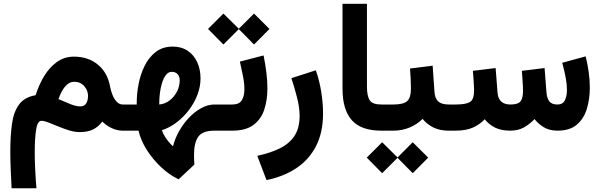

<svg xmlns="http://www.w3.org/2000/svg" viewBox="-20 -705 3244 1036"><path d="M574.7 -233.9Q578.6 -213.9 587.4 -192.1Q596.2 -170.4 610.1 -155.8Q624 -141.1 642.6 -141.1H655.8V0H642.1Q610.8 0 580.8 -14.6Q550.8 -29.3 532.2 -49.3Q511.2 -21 482.4 -6.6Q453.6 7.8 409.7 7.8Q383.3 7.8 353.3 -1.5Q323.2 -10.7 294.4 -22.7Q265.6 -34.7 241.9 -43.9Q218.3 -53.2 204.1 -53.2Q182.1 -53.2 174.8 -5.4Q167.5 42.5 167.5 113.3Q167.5 154.8 169.2 194.8Q170.9 234.9 173.1 265.6Q175.3 296.4 176.8 311H42.5Q40 258.3 37.8 208.7Q35.6 159.2 35.6 113.3Q35.6 27.3 44.7 -37.1Q53.7 -101.6 82.8 -141.1Q111.8 -180.7 172.4 -191.4Q189 -245.6 217.5 -293.2Q246.1 -340.8 286.6 -370.1Q327.1 -399.4 378.4 -399.4Q457 -399.4 509.5 -355.2Q562 -311 574.7 -233.9ZM455.1 -187Q455.1 -216.8 434.6 -240.2Q414.1 -263.7 380.4 -263.7Q358.9 -263.7 342.3 -249Q325.7 -234.4 314.2 -212.9Q302.7 -191.4 295.4 -170.4Q328.1 -155.8 359.6 -143.3Q391.1 -130.9 412.1 -130.9Q436 -130.9 445.6 -147.9Q455.1 -165 455.1 -187Z M636.2 0V-141.1H717.8V-152.3Q717.8 -199.2 727.8 -251.5Q737.8 -303.7 760.5 -349.9Q783.2 -396 820.6 -424.8Q857.9 -453.6 912.1 -453.6Q959 -453.6 992.7 -430.9Q1026.4 -408.2 1044.2 -369.4Q1062 -330.6 1062 -282.2Q1062 -236.8 1044.9 -192.6Q1027.8 -148.4 998.5 -110.1Q969.2 -71.8 931.9 -43.7Q894.5 -15.6 853.5 -2.4Q860.4 18.6 877.2 43Q894 67.4 913.6 84.5Q923.8 42.5 946.5 2.4Q969.2 -37.6 1000 -70.1Q1030.8 -102.5 1066.2 -121.8Q1101.6 -141.1 1137.7 -141.1H1153.8V0H1136.7Q1073.2 0 1050 32.5Q1026.9 64.9 1026.9 130.4Q1026.9 142.6 1027.3 156Q1027.8 169.4 1028.8 183.1L943.4 262.7Q895.5 239.7 850.6 198.2Q805.7 156.7 772.7 105Q739.7 53.2 727.5 0ZM906.7 -317.4Q888.7 -317.4 875.7 -300.8Q862.8 -284.2 854.7 -258.5Q846.7 -232.9 843 -204.3Q839.4 -175.8 839.4 -152.3V-141.1Q869.1 -143.6 894 -162.1Q918.9 -180.7 934.3 -209.7Q949.7 -238.8 949.7 -272Q949.7 -293 938 -305.2Q926.3 -317.4 906.7 -317.4Z M1185.5 -631.8 1268.6 -549.8 1350.6 -631.8 1434.1 -548.8 1350.6 -464.8 1268.6 -547.9 1185.5 -464.8 1102.5 -548.8ZM1233.4 0H1134.3V-141.1H1233.9Q1271 -141.1 1284.9 -164.3Q1298.8 -187.5 1298.8 -223.1Q1298.8 -256.3 1290.8 -295.7Q1282.7 -335 1274.4 -372.6L1402.3 -405.8Q1411.6 -359.9 1417.2 -314.7Q1422.9 -269.5 1422.9 -228.5Q1422.9 -163.6 1405.3 -111.8Q1387.7 -60.1 1346.4 -30Q1305.2 0 1233.4 0Z M1418 266.6 1368.2 135.7Q1439 120.6 1490 95.5Q1541 70.3 1568.8 28.3Q1596.7 -13.7 1596.7 -80.1Q1596.7 -124.5 1582.5 -179.9Q1568.4 -235.4 1552.2 -283.2L1684.1 -325.7Q1703.1 -272.5 1713.1 -210.9Q1723.1 -149.4 1723.1 -92.8Q1723.1 9.8 1685.3 83.3Q1647.5 156.7 1578.9 202.4Q1510.3 248 1418 266.6Z M1828.1 -684.6H1960V-238.3Q1960 -186.5 1975.1 -163.8Q1990.2 -141.1 2037.6 -141.1H2049.8V0H2037.6Q1928.2 0 1878.2 -56.6Q1828.1 -113.3 1828.1 -226.6Z M2029.3 -141.1H2103Q2156.7 -141.1 2177 -159.4Q2197.3 -177.7 2197.3 -226.6Q2197.3 -255.4 2195.8 -282.5Q2194.3 -309.6 2192.4 -335.4L2314.5 -350.6L2324.2 -210.9Q2326.7 -173.8 2344.7 -157.5Q2362.8 -141.1 2402.3 -141.1H2412.6V0H2401.4Q2352.5 0 2317.6 -17.6Q2282.7 -35.2 2260.3 -63.5Q2230.5 -33.7 2189.7 -16.8Q2148.9 0 2103 0H2029.3ZM2042 62.5 2125 144.5 2207 62.5 2290.5 145.5 2207 229.5 2125 146.5 2042 229.5 1959 145.5Z M2733.4 0Q2684.1 0 2650.6 -16.8Q2617.2 -33.7 2595.7 -61.5Q2568.8 -33.2 2531.7 -16.6Q2494.6 0 2438 0H2393.1V-141.1H2439Q2492.7 -141.1 2515.4 -154.3Q2538.1 -167.5 2538.1 -217.8Q2538.1 -225.6 2537.1 -243.7Q2536.1 -261.7 2534.7 -283.4Q2533.2 -305.2 2531.7 -322.8L2654.3 -337.9L2664.6 -206.1Q2668.9 -141.1 2734.4 -141.1Q2774.9 -141.1 2788.6 -158Q2802.2 -174.8 2802.2 -217.8Q2802.2 -224.6 2801.3 -242.9Q2800.3 -261.2 2798.8 -283.2Q2797.4 -305.2 2795.9 -322.8L2918.5 -337.9L2928.7 -206.1Q2930.7 -176.3 2943.6 -158.7Q2956.5 -141.1 2987.8 -141.1Q3017.1 -141.1 3028.1 -164.3Q3039.1 -187.5 3039.1 -219.7Q3039.1 -247.6 3033.9 -277.1Q3028.8 -306.6 3022.7 -330.8Q3016.6 -355 3013.7 -366.2L3140.1 -400.9Q3149.9 -362.3 3156.2 -318.6Q3162.6 -274.9 3162.6 -231.9Q3162.6 -171.4 3146.7 -118.4Q3130.9 -65.4 3092.8 -32.7Q3054.7 0 2988.8 0Q2944.8 0 2914.8 -18.1Q2884.8 -36.1 2864.3 -62.5Q2839.4 -36.1 2807.9 -18.1Q2776.4 0 2733.4 0Z"/></svg>

Font: Vazirmatn FD ExtraBold
Style: Regular
Weight: 800
Designer: Saber Rastikerdar
Foundry: Saber Rastikerdar
Version: Version 33.003